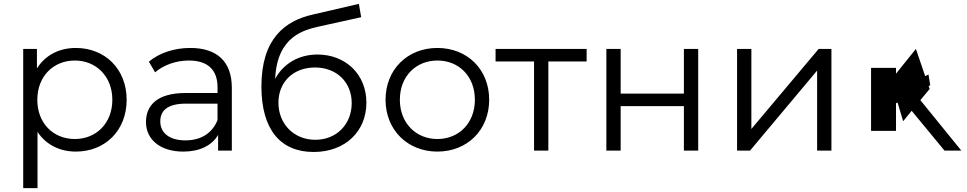

<svg xmlns="http://www.w3.org/2000/svg" viewBox="-20 -779 5003 993"><path d="M367 -60C256 -60 173 -141 173 -263C173 -384 256 -466 367 -466C477 -466 561 -384 561 -263C561 -141 477 -60 367 -60ZM174 -97C218 -30 290 5 372 5C523 5 635 -103 635 -263C635 -422 523 -531 372 -531C287 -531 214 -494 171 -425V-526H100V194H174Z M1105 -158C1078 -90 1019 -53 939 -53C857 -53 809 -91 809 -151C809 -203 841 -243 942 -243H1105ZM928 5C1014 5 1076 -27 1108 -81V0H1179V-325C1179 -462 1101 -531 964 -531C881 -531 803 -505 750 -460L782 -405C825 -442 889 -466 957 -466C1055 -466 1105 -417 1105 -328V-298H940C788 -298 735 -230 735 -148C735 -57 809 5 928 5Z M1611 -56C1499 -56 1420 -139 1420 -248C1420 -356 1498 -430 1609 -430C1722 -430 1799 -353 1799 -246C1799 -137 1721 -56 1611 -56ZM1602 7C1767 7 1875 -101 1875 -248C1875 -394 1768 -497 1622 -497C1524 -497 1445 -449 1403 -371C1413 -594 1556 -624 1626 -641L1848 -690L1836 -759L1599 -704C1454 -672 1332 -579 1332 -332C1332 -107 1432 7 1602 7Z M2242 5C2397 5 2510 -107 2510 -263C2510 -420 2397 -531 2242 -531C2088 -531 1974 -420 1974 -263C1974 -107 2088 5 2242 5ZM2242 -60C2132 -60 2048 -142 2048 -263C2048 -385 2132 -466 2242 -466C2353 -466 2436 -385 2436 -263C2436 -142 2353 -60 2242 -60Z M2816 -461H3014V-526H2543V-461H2742V0H2816Z M3190 0V-230H3517V0H3591V-526H3517V-295H3190V-526H3116V0Z M3859 0 4206 -414V0H4280V-526H4214L3866 -112V-526H3792V0Z M4783 -334 4791 -338 4782 -394 4765 -385 4717 -526 4614 -398V-428H4485V-102H4614V-245L4622 -249L4651 -152L4695 -206L4865 0H4952L4740 -261L4788 -319Z"/></svg>

Font: Montserrat-Alt1
Style: Regular
Weight: 400
Designer: Differentunic
Foundry: Differentunic
Version: Version 7.222